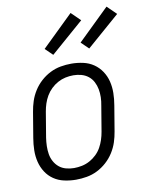

<svg xmlns="http://www.w3.org/2000/svg" viewBox="-86 -824 695 894"><g transform="rotate(-10 261.5 -376.5)"><path d="M201 8Q173 8 145.5 2Q118 -4 96 -19Q74 -34 59.5 -56.5Q45 -79 38.5 -105.5Q32 -132 32.5 -160.5Q33 -189 38 -218L58 -338Q62 -363 70 -387.5Q78 -412 92.5 -435Q107 -458 127.5 -476.5Q148 -495 172 -507Q196 -519 221.5 -523.5Q247 -528 272 -528Q300 -528 327.5 -522Q355 -516 377 -501Q399 -486 414 -463.5Q429 -441 435.5 -414.5Q442 -388 441.5 -359.5Q441 -331 436 -302L416 -182Q412 -157 404 -132.5Q396 -108 381.5 -85Q367 -62 346.5 -43.5Q326 -25 302 -13Q278 -1 252 3.5Q226 8 201 8ZM201 -47Q220 -47 239 -51Q258 -55 275.5 -64.5Q293 -74 307.5 -88Q322 -102 331.5 -119Q341 -136 347 -154.5Q353 -173 356 -191L376 -311Q380 -331 380.5 -350.5Q381 -370 377.5 -388.5Q374 -407 365.5 -423.5Q357 -440 342.5 -451.5Q328 -463 309.5 -468Q291 -473 272 -473Q253 -473 234.5 -469Q216 -465 198.5 -455.5Q181 -446 166.5 -432Q152 -418 142 -401Q132 -384 126 -365.5Q120 -347 117 -329L97 -209Q94 -189 93.5 -169.5Q93 -150 96 -131.5Q99 -113 108 -96.5Q117 -80 131 -68.5Q145 -57 163.5 -52Q182 -47 201 -47ZM367 -583 332 -617 480 -761 523 -719ZM197 -583 162 -617 310 -761 353 -719Z"/></g></svg>

Font: Iosevka Light
Style: Italic
Weight: 300
Italic angle: -9°
Monospace: yes
Designer: Belleve Invis
Foundry: Belleve Invis
Version: Version 32.5.0; ttfautohint (v1.8.4)